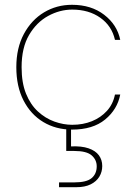

<svg xmlns="http://www.w3.org/2000/svg" viewBox="-20 -528 569 800"><path d="M280 12Q213 12 160.5 -19.5Q108 -51 78 -109.5Q48 -168 48 -248Q48 -328 79.5 -386.5Q111 -445 163.5 -476.5Q216 -508 280 -508Q360 -508 414 -466.5Q468 -425 481 -362H459Q446 -420 398 -454Q350 -488 281 -488Q229 -488 180.5 -461.5Q132 -435 101 -382Q70 -329 70 -248Q70 -183 88.5 -137.5Q107 -92 138 -63.5Q169 -35 206.5 -21.5Q244 -8 281 -8Q326 -8 363 -23Q400 -38 425.5 -66Q451 -94 459 -134H481Q469 -72 418 -30Q367 12 280 12ZM226 252V232H289Q341 232 362 214Q383 196 383 165Q383 138 362 119.5Q341 101 289 101H256V-8H276V82Q320 80 349 90Q378 100 392 119Q406 138 406 164Q406 188 394 208Q382 228 358 240Q334 252 298 252Z"/></svg>

Font: DM Sans 24pt Thin
Style: Regular
Weight: 250
Designer: Colophon Foundry, Jonny Pinhorn
Foundry: Colophon Foundry
Version: Version 4.004;gftools[0.9.30]